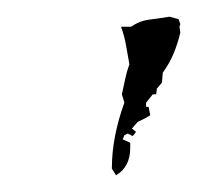

<svg xmlns="http://www.w3.org/2000/svg" viewBox="-20 -468 236 230"><path d="M119 -258 114 -266Q114 -286 118 -306Q122 -326 129 -345L126 -355Q128 -364 130 -373.5Q132 -383 135 -391Q133 -402 131 -413.5Q129 -425 125 -436H137Q147 -443 159 -444.5Q171 -446 183 -448L194 -445L196 -439L195 -436L196 -429Q193 -416 188 -404Q183 -392 175 -381L174 -369L168 -362L167 -355H163L155 -345V-340H158L160 -330Q154 -326 145 -322L138 -314L143 -310L139 -305L133 -308L129 -306L127 -301L136 -297V-291Q136 -268 119 -258Z"/></svg>

Font: Kolker Brush
Style: Regular
Weight: 400
Designer: Robert E. Leuschke
Foundry: Robert E. Leuschke
Version: Version 1.010; ttfautohint (v1.8.3)